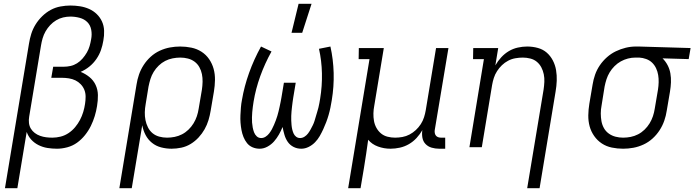

<svg xmlns="http://www.w3.org/2000/svg" viewBox="-20 -772 3642 1007"><path d="M6 215 132 -543Q136 -569 144 -594.5Q152 -620 166.5 -643.5Q181 -667 201.5 -687Q222 -707 246 -720Q270 -733 297 -738Q324 -743 349 -743Q375 -743 400 -739Q425 -735 447.5 -725Q470 -715 487.5 -698Q505 -681 515 -659Q525 -637 526 -611Q527 -585 522 -559Q518 -534 509.5 -509.5Q501 -485 485.5 -462.5Q470 -440 449 -423Q428 -406 403 -395Q428 -385 449 -368Q470 -351 481.5 -326.5Q493 -302 493.5 -273.5Q494 -245 489 -216Q485 -190 477 -163.5Q469 -137 456.5 -111.5Q444 -86 425.5 -63Q407 -40 384 -23.5Q361 -7 333 0.5Q305 8 279 8Q253 8 228.5 4Q204 0 182 -11Q160 -22 144 -39.5Q128 -57 120 -80L71 215ZM255 -50Q276 -50 298 -55.5Q320 -61 339.5 -74Q359 -87 374 -105Q389 -123 399.5 -143Q410 -163 416.5 -184.5Q423 -206 426 -227Q429 -246 429 -265Q429 -284 422.5 -300.5Q416 -317 403.5 -330Q391 -343 375.5 -350.5Q360 -358 341.5 -361Q323 -364 304 -364H249L259 -422H314Q332 -422 350 -426Q368 -430 384 -440Q400 -450 413 -465Q426 -480 435.5 -496.5Q445 -513 450 -530.5Q455 -548 458 -566Q463 -591 458.5 -615.5Q454 -640 438 -656Q422 -672 398 -678.5Q374 -685 349 -685Q330 -685 311 -680.5Q292 -676 274.5 -665.5Q257 -655 243 -640Q229 -625 219 -607.5Q209 -590 203.5 -571Q198 -552 195 -533L133 -160Q130 -143 132 -126.5Q134 -110 142 -97Q150 -84 162.5 -74.5Q175 -65 190.5 -59.5Q206 -54 222 -52Q238 -50 255 -50Z M606 215 696 -328Q700 -355 709 -381Q718 -407 733.5 -431Q749 -455 770.5 -474.5Q792 -494 818 -506Q844 -518 871 -523Q898 -528 925 -528Q955 -528 984 -522Q1013 -516 1037 -500.5Q1061 -485 1077 -461.5Q1093 -438 1100.5 -410.5Q1108 -383 1107.5 -352.5Q1107 -322 1102 -292L1085 -192Q1081 -167 1073.5 -142Q1066 -117 1053 -94Q1040 -71 1021.5 -51Q1003 -31 980 -17Q957 -3 931 2.5Q905 8 880 8Q852 8 825 1Q798 -6 777 -23Q756 -40 743.5 -64Q731 -88 726 -115L671 215ZM856 -50Q876 -50 896 -54Q916 -58 934.5 -67.5Q953 -77 968.5 -92Q984 -107 995 -125Q1006 -143 1012.5 -162.5Q1019 -182 1022 -202L1039 -302Q1042 -322 1042.5 -343Q1043 -364 1039 -383.5Q1035 -403 1025.5 -420Q1016 -437 1000.5 -448.5Q985 -460 965.5 -465Q946 -470 926 -470Q906 -470 885.5 -466Q865 -462 846.5 -452.5Q828 -443 812.5 -428Q797 -413 786 -395Q775 -377 769 -357.5Q763 -338 759 -318L744 -226Q740 -204 739.5 -183Q739 -162 743 -142Q747 -122 756 -104Q765 -86 780 -73.5Q795 -61 815 -55.5Q835 -50 856 -50Z M1342 8Q1322 8 1304.5 0.5Q1287 -7 1275.5 -21.5Q1264 -36 1257 -53.5Q1250 -71 1246.5 -90Q1243 -109 1241.5 -128.5Q1240 -148 1241 -168Q1242 -188 1243.5 -208Q1245 -228 1249 -248Q1261 -319 1286.5 -390Q1312 -461 1349 -528L1404 -502Q1369 -439 1345 -372.5Q1321 -306 1310 -239Q1308 -225 1306 -211.5Q1304 -198 1303 -184Q1302 -170 1301.5 -156.5Q1301 -143 1302 -129.5Q1303 -116 1305.5 -103Q1308 -90 1312.5 -78Q1317 -66 1326.5 -57Q1336 -48 1350 -48Q1362 -48 1373 -55Q1384 -62 1392 -72.5Q1400 -83 1406 -94Q1412 -105 1417 -117Q1422 -129 1426.5 -140.5Q1431 -152 1434.5 -164Q1438 -176 1441 -188Q1444 -200 1446.5 -212Q1449 -224 1451.5 -236Q1454 -248 1456 -260L1469 -338H1531L1518 -260Q1516 -248 1514.5 -236Q1513 -224 1511.5 -212Q1510 -200 1509 -188Q1508 -176 1507.5 -164Q1507 -152 1507.5 -140.5Q1508 -129 1509 -117Q1510 -105 1512.5 -94Q1515 -83 1519.5 -72.5Q1524 -62 1533 -55Q1542 -48 1554 -48Q1566 -48 1577 -55Q1588 -62 1595.5 -72Q1603 -82 1609 -93Q1615 -104 1620.5 -115Q1626 -126 1629.5 -137.5Q1633 -149 1636.5 -161Q1640 -173 1643.5 -184.5Q1647 -196 1650 -207.5Q1653 -219 1655 -231Q1657 -243 1659 -254Q1670 -321 1668.5 -387.5Q1667 -454 1653 -516L1713 -528Q1728 -461 1730 -389.5Q1732 -318 1720 -246Q1717 -227 1713 -207.5Q1709 -188 1703.5 -169Q1698 -150 1691 -131.5Q1684 -113 1675.5 -94.5Q1667 -76 1657 -58.5Q1647 -41 1632.5 -26Q1618 -11 1599 -1.5Q1580 8 1560 8Q1538 8 1519.5 -1.5Q1501 -11 1489.5 -27.5Q1478 -44 1472 -64.5Q1466 -85 1462 -106Q1454 -86 1443 -66.5Q1432 -47 1417.5 -30.5Q1403 -14 1383 -3Q1363 8 1342 8ZM1509 -600 1546 -752H1614L1565 -600Z M1806 215 1918 -462H1861L1862 -520H1993L1943 -218Q1939 -198 1938.5 -177.5Q1938 -157 1941.5 -137.5Q1945 -118 1954.5 -101Q1964 -84 1978.5 -72Q1993 -60 2012.5 -55Q2032 -50 2052 -50Q2071 -50 2090.5 -53.5Q2110 -57 2128 -66.5Q2146 -76 2161 -90Q2176 -104 2187 -121Q2198 -138 2204 -157Q2210 -176 2213 -194L2267 -520H2332L2260 -89Q2259 -81 2260.5 -73.5Q2262 -66 2266.5 -60.5Q2271 -55 2278 -52.5Q2285 -50 2293 -50H2315V8H2283Q2263 8 2244 2.5Q2225 -3 2212 -16.5Q2199 -30 2195.5 -49.5Q2192 -69 2195 -89L2196 -91Q2183 -68 2165 -48.5Q2147 -29 2124.5 -16Q2102 -3 2077 2.5Q2052 8 2028 8Q1994 8 1962.5 -3.5Q1931 -15 1911 -39Q1906 -2 1900.5 34.5Q1895 71 1889 108L1871 215Z M2745 215 2831 -302Q2834 -322 2835 -342.5Q2836 -363 2832 -382.5Q2828 -402 2819 -419Q2810 -436 2795.5 -448Q2781 -460 2761.5 -465Q2742 -470 2722 -470Q2703 -470 2683 -466.5Q2663 -463 2645 -453.5Q2627 -444 2612.5 -430Q2598 -416 2587 -399Q2576 -382 2570 -363Q2564 -344 2561 -326L2507 0H2442L2518 -462H2461L2462 -520H2593L2578 -429Q2591 -452 2609 -471.5Q2627 -491 2649 -504Q2671 -517 2696 -522.5Q2721 -528 2745 -528Q2774 -528 2801 -520.5Q2828 -513 2847.5 -496Q2867 -479 2879.5 -455Q2892 -431 2896.5 -404Q2901 -377 2900 -349Q2899 -321 2894 -292L2810 215Z M3248 8Q3218 8 3189 2Q3160 -4 3136.5 -19.5Q3113 -35 3096.5 -58.5Q3080 -82 3072.5 -109.5Q3065 -137 3065.5 -167.5Q3066 -198 3071 -228L3088 -328Q3092 -354 3101 -380Q3110 -406 3126 -429.5Q3142 -453 3163.5 -472Q3185 -491 3210 -503Q3235 -515 3261.5 -521.5Q3288 -528 3315 -528H3331L3602 -520L3592 -462L3455 -466Q3471 -450 3481.5 -430Q3492 -410 3496 -387Q3500 -364 3499 -340Q3498 -316 3494 -292L3477 -192Q3473 -165 3464 -139Q3455 -113 3439.5 -89Q3424 -65 3402.5 -45.5Q3381 -26 3355 -14Q3329 -2 3302 3Q3275 8 3248 8ZM3248 -50Q3268 -50 3288 -54Q3308 -58 3326.5 -67.5Q3345 -77 3360.5 -92Q3376 -107 3387 -125Q3398 -143 3404.5 -162.5Q3411 -182 3414 -202L3431 -302Q3434 -321 3434.5 -340.5Q3435 -360 3432 -378.5Q3429 -397 3421 -414Q3413 -431 3400 -443.5Q3387 -456 3369 -462.5Q3351 -469 3333 -470H3312Q3293 -470 3273.5 -465Q3254 -460 3236 -450Q3218 -440 3203 -425Q3188 -410 3177.5 -392.5Q3167 -375 3161 -356.5Q3155 -338 3151 -318L3135 -218Q3131 -198 3131 -177Q3131 -156 3134.5 -136.5Q3138 -117 3147.5 -100Q3157 -83 3173 -71.5Q3189 -60 3208.5 -55Q3228 -50 3248 -50Z"/></svg>

Font: Iosevka HT Light Extended
Style: Italic
Weight: 300
Width: 7
Italic angle: -9°
Monospace: yes
Designer: Belleve Invis
Foundry: Belleve Invis
Version: Version 32.3.0; ttfautohint (v1.8.4)